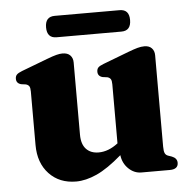

<svg xmlns="http://www.w3.org/2000/svg" viewBox="-49 -688 751 750"><g transform="rotate(-5 326.5 -313.0)"><path d="M74 -143V-353Q74 -367.5 70 -373.5Q66 -379.5 57 -382L38.5 -384.5Q20 -389.5 20 -407Q20 -417.5 25.8 -423.5Q31.5 -429.5 47 -435.5L148.5 -474Q172 -483 185.8 -486.5Q199.5 -490 209.5 -490Q230 -490 240.2 -479.2Q250.5 -468.5 250.5 -451.5V-168Q250.5 -130.5 268.5 -111.5Q286.5 -92.5 317.5 -92.5Q356 -92.5 393.5 -121.5V-353Q393.5 -367.5 389.5 -373.5Q385.5 -379.5 377 -382L358 -384.5Q339.5 -389.5 339.5 -407Q339.5 -417.5 345.2 -423.5Q351 -429.5 367 -435.5L468 -474Q490.5 -482.5 504.2 -486.2Q518 -490 531 -490Q550 -490 560 -479.2Q570 -468.5 570 -451.5V-93.5Q570 -75 573.8 -67.2Q577.5 -59.5 586 -56.5L600.5 -51.5Q621 -43.5 621 -25.5Q621 0 588 0H477Q448.5 0 426.5 -21.2Q404.5 -42.5 400.5 -74.5Q344.5 -26 301.2 -6.5Q258 13 220 13Q154.5 13 114.2 -29.8Q74 -72.5 74 -143ZM155 -597Q155 -639 192.5 -639H447Q484.5 -639 484.5 -597.5Q484.5 -555 447 -555H192.5Q155 -555 155 -597Z"/></g></svg>

Font: Fraunces 9pt
Style: Bold
Weight: 700
Version: Version 1.000;[b76b70a41]